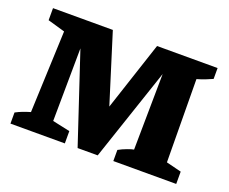

<svg xmlns="http://www.w3.org/2000/svg" viewBox="-87 -626 910 763"><g transform="rotate(20 368.0 -244.5)"><path d="M654 -68 718 -52V0H452V-47Q468 -56 487 -63Q506 -70 514 -71L518 -392L386 0H301L176 -376L173 -68L247 -52V0H17V-47Q32 -55 46.5 -60.5Q61 -66 78 -71L92 -417L19 -438V-489H272L363 -198L459 -489H715V-443Q699 -436 685.5 -430.5Q672 -425 651 -419Z"/></g></svg>

Font: Piazzolla
Style: Bold
Weight: 700
Designer: Juan Pablo del Peral
Foundry: Huerta Tipografica
Version: Version 1.330